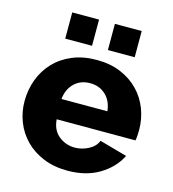

<svg xmlns="http://www.w3.org/2000/svg" viewBox="-109 -813 822 913"><g transform="rotate(15 302.0 -356.5)"><path d="M134 -594V-723H266V-594ZM344 -594V-723H476V-594ZM306 10Q240 10 187.5 -11.5Q135 -33 98.5 -70Q62 -107 43 -155.5Q24 -204 24 -257Q24 -314 43 -364.5Q62 -415 98 -453Q134 -491 186.5 -513Q239 -535 306 -535Q373 -535 425 -513Q477 -491 513 -453.5Q549 -416 567.5 -367Q586 -318 586 -264Q586 -250 585 -236.5Q584 -223 582 -213H194Q198 -160 232.5 -132.5Q267 -105 311 -105Q346 -105 378.5 -122Q411 -139 422 -168L558 -130Q527 -68 462 -29Q397 10 306 10ZM417 -312Q412 -362 381 -391Q350 -420 304 -420Q257 -420 226.5 -390.5Q196 -361 191 -312Z"/></g></svg>

Font: Boldmen
Style: Bold
Weight: 700
Designer: Matt McInerney, Pablo Impallari, Rodrigo Fuenzalida
Foundry: LIVING CONCEPT
Version: Version 1.000